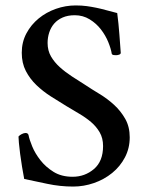

<svg xmlns="http://www.w3.org/2000/svg" viewBox="-20 -676 538 706"><path d="M258 -656Q281 -656 299 -653.5Q317 -651 334 -647.5Q351 -644 369 -639Q387 -634 411 -628Q416 -590 419 -549.5Q422 -509 424 -482Q424 -477 418 -475Q412 -473 407 -473Q405 -473 399 -473.5Q393 -474 391 -478Q388 -497 378 -521.5Q368 -546 351 -568Q334 -590 309.5 -605Q285 -620 255 -620Q229 -620 210 -611.5Q191 -603 179 -589Q167 -575 161 -556.5Q155 -538 155 -518Q155 -490 167.5 -468.5Q180 -447 200 -429Q220 -411 244.5 -395Q269 -379 293 -364Q317 -348 346 -330.5Q375 -313 399.5 -290.5Q424 -268 440.5 -239Q457 -210 457 -171Q457 -131 439.5 -97.5Q422 -64 392.5 -40Q363 -16 325.5 -3Q288 10 249 10Q201 10 154 0Q107 -10 69 -18Q65 -38 61 -63Q57 -88 54 -110.5Q51 -133 49.5 -150.5Q48 -168 48 -174Q52 -179 60 -183Q68 -187 74 -187Q83 -187 85 -179Q88 -163 98.5 -137.5Q109 -112 128.5 -87Q148 -62 177 -44Q206 -26 247 -26Q292 -26 325.5 -54.5Q359 -83 359 -139Q359 -168 346.5 -189.5Q334 -211 314.5 -227.5Q295 -244 271 -258Q247 -272 224 -286Q196 -303 167 -321.5Q138 -340 114 -363Q90 -386 75 -415Q60 -444 60 -482Q60 -521 77 -553Q94 -585 122 -608Q150 -631 185.5 -643.5Q221 -656 258 -656Z"/></svg>

Font: Vermiglione Medium
Style: Regular
Weight: 500
Version: Version 1.000